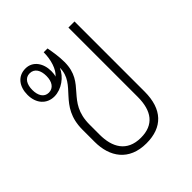

<svg xmlns="http://www.w3.org/2000/svg" viewBox="-160 -663 780 780"><g transform="rotate(-45 230.0 -273.5)"><path d="M239 8C331 8 382 -45 382 -146V-549H347V-151C347 -70 313 -24 239 -24C158 -24 129 -81 129 -151V-209C129 -344 237 -338 237 -461C237 -492 232 -522 227 -549H205C205 -507 192 -464 169 -445C172 -453 173 -463 173 -473C173 -518 148 -555 106 -555C61 -555 36 -520 36 -473C36 -423 66 -391 109 -391C150 -391 191 -421 207 -458C207 -361 94 -354 94 -215V-145C94 -60 138 8 239 8ZM104 -418C77 -418 64 -442 64 -473C64 -505 77 -529 104 -529C132 -529 145 -505 145 -473C145 -440 130 -418 104 -418Z"/></g></svg>

Font: Noto Sans Thai Looped Condensed ExtraLight
Style: Regular
Weight: 200
Width: 3
Designer: Sasikarn Vongin, Ben Mitchell
Foundry: The Fontpad Ltd
Version: Version 1.001